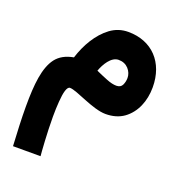

<svg xmlns="http://www.w3.org/2000/svg" viewBox="-130 -520 884 941"><g transform="rotate(20 312.0 -49.0)"><path d="M172.4 -200.2C131.8 -192.9 102.1 -176.3 82 -150.4C42.5 -98.1 33.2 -11.2 33.2 106.4C33.2 169.4 36.6 238.8 40.5 311H184.1C182.1 290 174.8 192.4 174.8 107.4C174.8 79.6 175.8 53.2 177.7 28.8C181.2 -20 189.5 -53.2 205.6 -53.2C242.2 -53.2 343.8 7.8 412.1 7.8C449.7 7.8 481.4 -1.5 507.3 -20C558.6 -57.1 585.4 -121.6 585.4 -193.8C585.4 -324.2 504.4 -408.7 380.9 -408.7C346.2 -408.7 315.4 -398.4 288.1 -378.4C233.4 -337.9 194.3 -270.5 172.4 -200.2ZM453.6 -194.8C453.6 -181.6 450.7 -168.9 445.3 -157.7C439.9 -146.5 429.7 -140.6 414.6 -140.6C400.4 -140.6 382.8 -144.5 362.3 -152.8C341.8 -161.1 321.8 -169.4 302.7 -178.2C315.4 -213.9 343.8 -263.7 382.8 -263.7C404.3 -263.7 421.4 -256.3 434.6 -242.2C447.3 -228 453.6 -211.9 453.6 -194.8Z"/></g></svg>

Font: Vazirmatn Black
Style: Regular
Weight: 900
Designer: Saber Rastikerdar
Foundry: Saber Rastikerdar
Version: Version 33.003